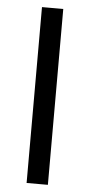

<svg xmlns="http://www.w3.org/2000/svg" viewBox="-53 -759 370 791"><g transform="rotate(5 132.0 -363.5)"><path d="M176.1 -727.3V0H88.1V-727.3Z"/></g></svg>

Font: Inter Alia
Style: Regular
Weight: 400
Designer: Rasmus Andersson (Latin, Greek, Cyrillic etc.) and Evan from Shavian.info (Shavian, old style figures)
Foundry: Shavian.info
Version: Version 0.001;git-37ab20767